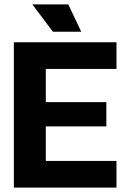

<svg xmlns="http://www.w3.org/2000/svg" viewBox="-20 -852 577 872"><path d="M43 0V-660H509V-539H188V-388H463V-278H188V-121H509V0ZM220 -708 127 -832H290L349 -708Z"/></svg>

Font: Bricolage Grotesque 96pt Bricolage Grotesque 48pt Regular
Style: Bold
Weight: 700
Designer: Mathieu Triay
Foundry: Atelier Triay
Version: Version 1.001; ttfautohint (v1.8.4.7-5d5b);gftools[0.9.33.de